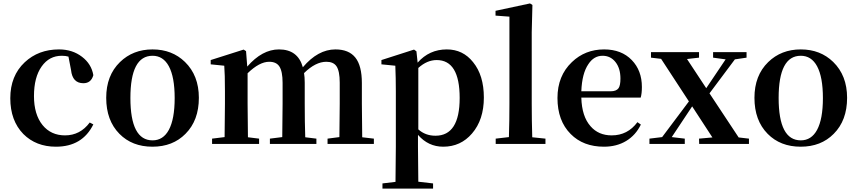

<svg xmlns="http://www.w3.org/2000/svg" viewBox="-20 -839 4997 1119"><path d="M306 16Q190 16 116 -58Q40 -136 40 -266.5Q40 -397 124 -476Q204 -551 324 -551Q402 -551 458 -508Q513 -466 524 -401Q511 -354 466 -354Q402 -354 394 -431L379 -509Q363 -514 340 -514Q267 -514 223 -452Q178 -389 178 -279Q178 -172 228 -110Q277 -50 359 -50Q447 -50 503 -125L524 -114Q460 16 306 16Z M676 -59Q599 -137 599 -269Q599 -399 679 -477Q755 -551 869 -551Q983 -551 1058 -478Q1139 -399 1139 -269Q1139 -137 1061 -59Q987 16 868.5 16Q750 16 676 -59ZM869 -21Q931 -21 964 -82Q998 -145 998 -267.5Q998 -390 964 -453Q931 -514 869 -514Q740 -514 740 -268Q740 -21 869 -21Z M1216 0V-31L1289 -40Q1291 -154 1291 -235V-307Q1291 -409 1287 -456L1208 -464V-489L1400 -550L1414 -541L1421 -451Q1508 -551 1606 -551Q1716 -551 1745 -447Q1833 -551 1935 -551Q2013 -551 2051 -503.5Q2089 -456 2089 -355V-235Q2089 -153 2091 -39L2159 -31V0H1889V-31L1958 -40Q1960 -154 1960 -235V-357Q1960 -425 1941 -453Q1923 -479 1882 -479Q1819 -479 1752 -413Q1756 -390 1756 -357V-235Q1756 -125 1759 -39L1824 -31V0H1553V-31L1625 -40Q1627 -154 1627 -235V-356Q1627 -423 1608 -452Q1590 -479 1549 -479Q1492 -479 1423 -412V-235Q1423 -153 1425 -39L1490 -31V0Z M2209 260V230L2285 221Q2287 77 2287 16V-306Q2287 -384 2284 -456L2203 -464V-489L2393 -550L2407 -540L2414 -474Q2482 -551 2584 -551Q2678 -551 2737 -477Q2800 -400 2800 -270.5Q2800 -141 2731 -61Q2665 16 2563 16Q2476 16 2416 -53V16Q2416 76 2418 220L2504 230V260ZM2518 -48Q2659 -48 2659 -268Q2659 -489 2525 -489Q2469 -489 2418 -443V-85Q2459 -48 2518 -48Z M2869 0V-31L2946 -40Q2949 -135 2949 -235V-742L2868 -748V-776L3069 -819L3083 -810L3079 -651V-235Q3079 -135 3082 -39L3159 -31V0Z M3500 16Q3379 16 3306 -58Q3229 -135 3229 -268Q3229 -397 3313 -477Q3390 -551 3501 -551Q3602 -551 3662 -489Q3721 -428 3721 -332Q3721 -294 3714 -270H3368Q3371 -160 3422 -103Q3468 -50 3545 -50Q3638 -50 3695 -127L3715 -113Q3685 -51 3629.5 -17.5Q3574 16 3500 16ZM3368 -307H3539Q3572 -307 3585 -325Q3596 -341 3596 -381Q3596 -441 3567 -477.5Q3538 -514 3492 -514Q3441 -514 3409 -465Q3372 -411 3368 -307Z M3765 0V-31L3839 -40L3995 -248L3833 -496L3774 -503V-535H4054V-503L3984 -495L4096 -325L4209 -493L4136 -503V-535H4331V-503L4263 -493L4115 -295L4285 -38L4345 -31V0H4055L4054 -31L4132 -38L4014 -219L3895 -40L3971 -31V0Z M4454 -59Q4377 -137 4377 -269Q4377 -399 4457 -477Q4533 -551 4647 -551Q4761 -551 4836 -478Q4917 -399 4917 -269Q4917 -137 4839 -59Q4765 16 4646.5 16Q4528 16 4454 -59ZM4647 -21Q4709 -21 4742 -82Q4776 -145 4776 -267.5Q4776 -390 4742 -453Q4709 -514 4647 -514Q4518 -514 4518 -268Q4518 -21 4647 -21Z"/></svg>

Font: GenRyuMin TW B
Style: Regular
Weight: 700
Version: Version 1.501;PS 1;hotconv 16.6.51;makeotf.lib2.5.65220